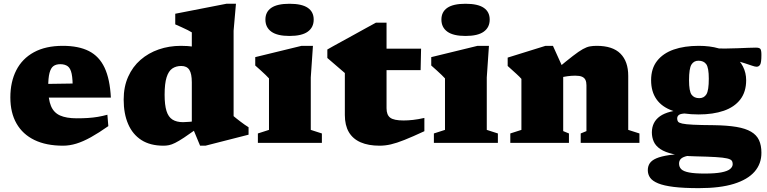

<svg xmlns="http://www.w3.org/2000/svg" viewBox="-20 -759 4074 1020"><path d="M313.5 -515.5Q397.5 -515.5 452.2 -487.8Q507 -460 535.5 -399.5Q564 -339 569 -240.5H181.5V-312.5L418 -316L366 -279.5Q367 -337 360.8 -366.8Q354.5 -396.5 339.5 -407.2Q324.5 -418 300 -418Q278 -418 264 -408Q250 -398 243 -371.5Q236 -345 236 -294Q236 -231.5 250.8 -196Q265.5 -160.5 299 -145.5Q332.5 -130.5 387.5 -130.5Q419.5 -130.5 447 -132.2Q474.5 -134 499.8 -138.2Q525 -142.5 550.5 -149.5L555.5 -89Q505 -53.5 463.2 -30.2Q421.5 -7 385.5 4Q349.5 15 315 15Q225.5 15 163 -15.2Q100.5 -45.5 67.8 -102.8Q35 -160 35 -241.5Q35 -324 66.5 -385.8Q98 -447.5 160.2 -481.5Q222.5 -515.5 313.5 -515.5Z M999 -321.5Q999 -367.5 985.8 -388Q972.5 -408.5 943 -408.5Q915 -408.5 895.2 -395Q875.5 -381.5 865 -348.2Q854.5 -315 854.5 -255.5Q854.5 -201.5 864.5 -169.5Q874.5 -137.5 896.2 -123.8Q918 -110 952.5 -110Q967 -110 988.8 -112Q1010.5 -114 1030.5 -118V-78.5Q986.5 -47 957.8 -28Q929 -9 910.2 0.2Q891.5 9.5 877.5 12.2Q863.5 15 848.5 15Q778 15 731.2 -15Q684.5 -45 660.8 -100Q637 -155 637 -230Q637 -298 660.8 -351.2Q684.5 -404.5 726.5 -441Q768.5 -477.5 823.5 -496.5Q878.5 -515.5 941 -515.5Q978 -515.5 1008.8 -511Q1039.5 -506.5 1070 -496Q1100.5 -485.5 1137.5 -467H999V-587Q992.5 -591.5 977.5 -599Q962.5 -606.5 944.8 -614.5Q927 -622.5 911 -629.5V-686L1182.5 -739H1233.5L1221 -596V-142Q1226 -137.5 1235.5 -130Q1245 -122.5 1256.8 -113.5Q1268.5 -104.5 1280 -96.5Q1291.5 -88.5 1300.5 -83V-43.5L1071.5 15H1043L999 -91Z M1518 -568Q1453 -568 1421.5 -590.8Q1390 -613.5 1390 -655Q1390 -696 1421.5 -717.5Q1453 -739 1518 -739Q1583.5 -739 1615 -717.5Q1646.5 -696 1646.5 -655Q1646.5 -613.5 1615 -590.8Q1583.5 -568 1518 -568ZM1642.5 -515.5 1631 -347.5V-69L1690 -50V0H1350V-50L1409 -69V-342.5Q1403 -349.5 1391.2 -360.8Q1379.5 -372 1365.2 -385Q1351 -398 1336 -411V-455.5L1582 -515.5Z M2033.5 -184Q2033.5 -148.5 2053 -133.8Q2072.5 -119 2124 -119Q2147 -119 2174.2 -122Q2201.5 -125 2234.5 -132.5V-62Q2171 -32.5 2129 -15.8Q2087 1 2056.5 8Q2026 15 1996.5 15Q1937 15 1895.8 -3Q1854.5 -21 1833.2 -57.2Q1812 -93.5 1812 -148V-371L1719 -451V-496Q1727.5 -501.5 1748.8 -513Q1770 -524.5 1798.8 -540.5Q1827.5 -556.5 1859.8 -574Q1892 -591.5 1922.2 -608.5Q1952.5 -625.5 1977 -638.5H2033.5V-490ZM1942 -386.5 1944 -500.5H2217L2214.5 -386.5Z M2453 -568Q2388 -568 2356.5 -590.8Q2325 -613.5 2325 -655Q2325 -696 2356.5 -717.5Q2388 -739 2453 -739Q2518.5 -739 2550 -717.5Q2581.5 -696 2581.5 -655Q2581.5 -613.5 2550 -590.8Q2518.5 -568 2453 -568ZM2577.5 -515.5 2566 -347.5V-69L2625 -50V0H2285V-50L2344 -69V-342.5Q2338 -349.5 2326.2 -360.8Q2314.5 -372 2300.2 -385Q2286 -398 2271 -411V-455.5L2517 -515.5Z M2972 -395V-62.5L3002.5 -50V0H2691V-50L2750 -69V-340Q2740.5 -351 2723.8 -366.2Q2707 -381.5 2677 -408.5V-453L2878 -515.5H2917.5ZM3065 -50 3095.5 -62.5V-306.5Q3095.5 -323.5 3090 -334.8Q3084.5 -346 3071.8 -351.5Q3059 -357 3036 -357Q3016 -357 2994 -354Q2972 -351 2950.5 -345L2937.5 -392Q2990 -436 3022.8 -461.2Q3055.5 -486.5 3076.2 -498Q3097 -509.5 3113.5 -512.5Q3130 -515.5 3150 -515.5Q3235 -515.5 3276.2 -474Q3317.5 -432.5 3317.5 -356V-69L3377 -50V0H3065Z M3693.5 240.5Q3612 240.5 3559.2 234Q3506.5 227.5 3476.2 215Q3446 202.5 3433.8 185Q3421.5 167.5 3421.5 145Q3421.5 124 3431.8 108.5Q3442 93 3466.8 82.2Q3491.5 71.5 3534.8 65Q3578 58.5 3644 55.5H3702.5V61.5Q3658.5 63.5 3633.2 69Q3608 74.5 3597.8 84.2Q3587.5 94 3587.5 110Q3587.5 128 3599.2 139.8Q3611 151.5 3640.8 157.2Q3670.5 163 3723.5 163Q3779 163 3811.8 156.8Q3844.5 150.5 3858.5 139Q3872.5 127.5 3872.5 112.5Q3872.5 101.5 3867 94.2Q3861.5 87 3842.2 82.5Q3823 78 3782.5 75.5Q3742 73 3672.5 71.5Q3603 70 3558.2 60Q3513.5 50 3488.2 33Q3463 16 3453 -6.8Q3443 -29.5 3443 -56Q3443.5 -111 3485.8 -141.2Q3528 -171.5 3622.5 -177L3628 -156.5Q3597.5 -156 3587.5 -149Q3577.5 -142 3577.5 -129.5Q3577.5 -119.5 3582 -113Q3586.5 -106.5 3604.5 -102.5Q3622.5 -98.5 3662 -96.5Q3701.5 -94.5 3771.5 -94Q3843.5 -93 3892.2 -84.8Q3941 -76.5 3970.2 -59.2Q3999.5 -42 4012.2 -14.5Q4025 13 4025 52Q4025.5 110.5 3988.8 152.8Q3952 195 3878.5 217.8Q3805 240.5 3693.5 240.5ZM3692 -151Q3609 -151 3552.5 -171Q3496 -191 3467.5 -231.8Q3439 -272.5 3439 -333Q3439 -395 3470.8 -435.5Q3502.5 -476 3559.2 -495.8Q3616 -515.5 3692 -515.5Q3751.5 -515.5 3798.2 -502Q3845 -488.5 3877.5 -463.8Q3910 -439 3927 -405.5Q3944 -372 3944 -333Q3944 -271 3912.8 -230.5Q3881.5 -190 3824.8 -170.5Q3768 -151 3692 -151ZM3695 -237.5Q3720 -237.5 3732.8 -258Q3745.5 -278.5 3745.5 -341Q3745.5 -399 3732 -417.8Q3718.5 -436.5 3690.5 -436.5Q3666 -436.5 3653.2 -415.8Q3640.5 -395 3640.5 -332.5Q3640.5 -274.5 3654 -256Q3667.5 -237.5 3695 -237.5ZM3781.5 -458.5 3770 -502.5Q3803 -501 3836.2 -501.2Q3869.5 -501.5 3899.8 -502.8Q3930 -504 3955 -505Q3980 -506 3996 -506Q4014 -506 4019.5 -499Q4025 -492 4025 -467.5Q4025 -426.5 4018.2 -415.5Q4011.5 -404.5 3999.5 -404.5Q3991 -404.5 3976 -409.8Q3961 -415 3936.5 -423Q3912 -431 3874.2 -440.5Q3836.5 -450 3781.5 -458.5Z"/></svg>

Font: Newsreader 9pt ExtraBold
Style: Regular
Weight: 800
Designer: Hugues Gentile
Foundry: Production Type
Version: Version 1.003